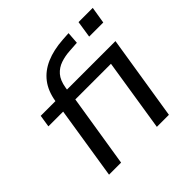

<svg xmlns="http://www.w3.org/2000/svg" viewBox="-178 -887 1059 1059"><g transform="rotate(-45 352.0 -357.0)"><path d="M96 0 163 -425H48L59 -496H200L169 -467L174 -497Q185 -564 219 -608.5Q253 -653 309.5 -677.5Q366 -702 443 -707L490 -710L485 -640L425 -636Q388 -634 354 -622.5Q320 -611 297 -584.5Q274 -558 266 -509L261 -477L245 -496H642L563 0H469L536 -425H258L190 0ZM557 -616 572 -714H683L667 -616Z"/></g></svg>

Font: Nunito Sans 7pt SemiExpanded
Style: Italic
Weight: 400
Width: 6
Italic angle: -9°
Designer: Vernon Adams
Foundry: Vernon Adams
Version: Version 3.101;gftools[0.9.27]